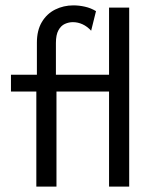

<svg xmlns="http://www.w3.org/2000/svg" viewBox="-20 -695 568 715"><path d="M115.3 0V-354.2H20.8V-416.7H117.4V-536.1Q117.4 -581.9 135.8 -612.8Q154.2 -643.8 185.4 -659.4Q216.7 -675 253.5 -675Q274.3 -675 296.2 -670.1Q318.1 -665.3 337.5 -653.5L319.4 -580.6Q304.9 -596.5 287.5 -604.5Q270.1 -612.5 251.4 -612.5Q236.1 -612.5 221.5 -605.9Q206.9 -599.3 197.6 -582.3Q188.2 -565.3 188.2 -534.7V-416.7H386.1V-666.7H461.1V0H386.1V-354.2H190.3V0Z"/></svg>

Font: Afacad Flux
Style: Regular
Weight: 400
Designer: Kristian Moeller
Foundry: Dicotype
Version: Version 1.100